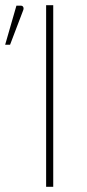

<svg xmlns="http://www.w3.org/2000/svg" viewBox="-67 -723 338 743"><path d="M139 0H111.5V-703H139ZM-47 -550 -3.5 -701H14Q20 -701 22.8 -696Q25.5 -691 23 -684L-28 -550Z"/></svg>

Font: Lato 2
Style: Regular
Weight: 200
Designer: Lukasz Dziedzic with Adam Twardoch and Botio Nikoltchev
Foundry: tyPoland Lukasz Dziedzic
Version: Version 2.015; 2015-08-06; http://www.latofonts.com/